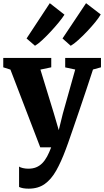

<svg xmlns="http://www.w3.org/2000/svg" viewBox="-23 -904 640 1178"><path d="M153 253.5Q134 253.5 119 250.8Q104 248 94 243V118Q101.5 123.5 117.2 127.2Q133 131 150.5 131Q177.5 131 198.2 122.8Q219 114.5 235.8 97.8Q252.5 81 265.8 56.5Q279 32 291 0H224L41 -477L-3 -491V-548.5H291.5V-491L225 -477L307.5 -208L337.5 -105.5L362.5 -207L438.5 -477.5L377 -490.5V-548.5H596.5V-491L547.5 -477.5Q529 -421 507.5 -356.2Q486 -291.5 464.5 -228.8Q443 -166 425 -113.5Q407 -61 395 -27Q383 7 380.5 12.5Q352 89.5 321.5 143.2Q291 197 251 225.2Q211 253.5 153 253.5ZM410.5 -623.5 360.5 -668 505 -884.5 595 -815.5Q584.5 -796.5 561.8 -768.5Q539 -740.5 511 -711Q483 -681.5 456.2 -657.5Q429.5 -633.5 411.5 -623.5ZM191.5 -623.5 140 -668 282.5 -884.5 372.5 -814Q360 -794 337 -766Q314 -738 287 -709Q260 -680 234.8 -656.8Q209.5 -633.5 192 -623.5Z"/></svg>

Font: Merriweather 36pt Black
Style: Regular
Weight: 900
Version: Version 2.100